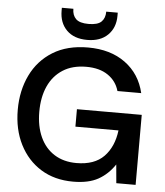

<svg xmlns="http://www.w3.org/2000/svg" viewBox="-60 -965 883 1030"><g transform="rotate(5 381.0 -450.0)"><path d="M372 12Q272 12 198.5 -33.5Q125 -79 84 -160Q43 -241 43 -347Q43 -450 83 -533Q123 -616 200.5 -664Q278 -712 390 -712Q511 -712 591 -653.5Q671 -595 695 -493H567Q552 -546 506.5 -577Q461 -608 390 -608Q315 -608 263.5 -575Q212 -542 185.5 -483.5Q159 -425 159 -346Q159 -268 185.5 -210Q212 -152 262 -120.5Q312 -89 381 -89Q478 -89 529 -141.5Q580 -194 591 -283H359V-377H708V0H604L595 -100Q559 -46 507 -17Q455 12 372 12ZM381 -752Q310 -752 270.5 -791.5Q231 -831 231 -896V-912H293Q293 -877 313 -857.5Q333 -838 381 -838Q430 -838 450 -857.5Q470 -877 470 -912H532V-895Q532 -831 492 -791.5Q452 -752 381 -752Z"/></g></svg>

Font: Rethink Sans SemiBold
Style: Regular
Weight: 600
Designer: The Rethink Sans project authors (Hans Thiessen). DM Sans designed by Colophon Foundry.
Foundry: Rethink Communications LLC
Version: Version 1.001